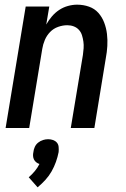

<svg xmlns="http://www.w3.org/2000/svg" viewBox="-20 -548 540 822"><path d="M4 0 90 -520H191L178 -443Q188 -461 202 -477.5Q216 -494 233.5 -505.5Q251 -517 271 -522.5Q291 -528 310 -528Q337 -528 361 -519.5Q385 -511 401 -493Q417 -475 426 -451.5Q435 -428 438 -402.5Q441 -377 439.5 -351Q438 -325 433 -299L384 0H283L335 -313Q337 -327 338 -341.5Q339 -356 337 -370Q335 -384 331 -397Q327 -410 318 -420Q309 -430 296 -435Q283 -440 268 -440Q249 -440 229 -433Q209 -426 194.5 -411Q180 -396 172 -377Q164 -358 161 -339L105 0ZM141 254 103 211Q117 199 129 184.5Q141 170 149 154Q142 152 135.5 147Q129 142 125.5 135Q122 128 121.5 119.5Q121 111 123 103Q124 92 129 81Q134 70 143.5 62.5Q153 55 164 51.5Q175 48 186 48Q197 48 207 51.5Q217 55 223.5 62.5Q230 70 231 81Q232 92 231 103Q227 124 219.5 145Q212 166 201 185.5Q190 205 174.5 222Q159 239 141 254Z"/></svg>

Font: Iosevka Semibold Oblique
Style: Regular
Weight: 600
Italic angle: -9°
Monospace: yes
Designer: Belleve Invis
Foundry: Belleve Invis
Version: Version 32.5.0; ttfautohint (v1.8.4)